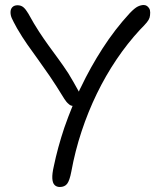

<svg xmlns="http://www.w3.org/2000/svg" viewBox="-20 -733 638 767"><path d="M219 14Q206 14 198 6Q190 -2 189 -20.5Q188 -39 195 -69Q210 -142 237 -223Q252 -266 270 -310Q261 -311 255 -317Q245 -325 237 -338Q204 -392 178 -430Q152 -468 130.5 -497.5Q109 -527 89 -555.5Q69 -584 48 -620Q32 -649 27 -660.5Q22 -672 22 -684Q22 -697 29.5 -704.5Q37 -712 50 -712Q64 -712 73.5 -704Q83 -696 93 -679Q116 -637 136 -606.5Q156 -576 174.5 -550.5Q193 -525 212.5 -498.5Q232 -472 253 -440Q272 -409 295 -367Q298 -375 303 -384Q341 -464 390 -540Q439 -616 498 -680Q518 -701 530.5 -707Q543 -713 554 -713Q561 -713 566.5 -709.5Q572 -706 576 -699.5Q580 -693 580 -683Q580 -671 577.5 -662.5Q575 -654 566.5 -643.5Q558 -633 539 -614Q489 -560 445.5 -495.5Q402 -431 367 -359Q332 -287 306 -208.5Q280 -130 265 -48Q258 -11 248 1.5Q238 14 219 14Z"/></svg>

Font: Shantell Sans Light Light
Style: Regular
Weight: 300
Version: Version 1.008;[ac192a2d6]